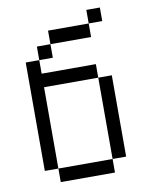

<svg xmlns="http://www.w3.org/2000/svg" viewBox="-84 -811 669 872"><g transform="rotate(-10 250.0 -375.0)"><path d="M437.5 -687.5V-750H375V-687.5H187.5V-625H125V-562.5H62.5Q62.5 -562.5 62.5 -62.5H125V0H375V-62.5H125Q125 -62.5 125 -437.5H375Q375 -437.5 375 -62.5H437.5Q437.5 -62.5 437.5 -437.5H375V-500H125V-562.5H187.5V-625H375V-687.5Z"/></g></svg>

Font: CalcUnifontExMono
Style: Regular
Weight: 500
Version: Version 15.0.06